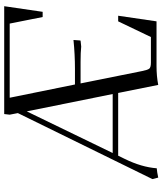

<svg xmlns="http://www.w3.org/2000/svg" viewBox="48 -790 750 885"><g transform="rotate(-90 422.5 -347.0)"><path d="M40 -19 344.2 -639.2 336.9 -676.8 339.8 -702.1H836.9L811 -524.9H787.1L756.8 -676.8H415L476.1 -376H546.9Q614.3 -376 681.2 -382.8L679.2 -355L678.2 -350.1L650.9 -347.2Q624 -350.1 581.1 -350.1H481L538.1 -65.9Q543 -41 549.1 -33.4Q555.2 -25.9 577.1 -25.9H694.8L767.1 -176.8H793L767.1 0H560.1Q515.1 0 474.1 7.8L437 -176.8H147.9L132.8 -146Q95.2 -69.3 89.8 1Q71.8 2.4 46.9 7.8ZM160.2 -202.1H432.1L352.1 -598.1Z"/></g></svg>

Font: Dihjauti
Style: Italic
Weight: 400
Italic angle: -9°
Designer: T. Christopher White
Version: Version 3.0.0